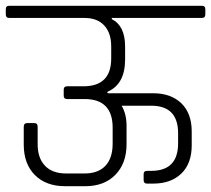

<svg xmlns="http://www.w3.org/2000/svg" viewBox="-34 -643 729 663"><path d="M-2 -623H663Q675 -623 675 -612V-593Q675 -581 663 -581H352V-577Q398 -554 398 -482V-438Q398 -352 337 -326V-322L339 -321H495Q556 -321 592 -286.5Q628 -252 628 -189V-141Q628 -78 592 -43.5Q556 -9 495 -9H474Q462 -9 462 -21V-42Q462 -53 474 -53H488Q581 -53 581 -148V-183Q581 -278 488 -278H386Q403 -249 403 -209V-145Q403 -79 364.5 -39.5Q326 0 260 0H191Q125 0 86.5 -38.5Q48 -77 48 -144V-205Q48 -218 60 -218H85Q96 -218 96 -205V-145Q96 -97 121.5 -70.5Q147 -44 194 -44H258Q305 -44 330 -70.5Q355 -97 355 -147V-202Q355 -301 258 -301H198Q186 -301 186 -312V-333Q186 -345 198 -345H254Q350 -345 350 -441V-483Q350 -529 326 -555Q302 -581 258 -581H-2Q-14 -581 -14 -593V-612Q-14 -623 -2 -623Z"/></svg>

Font: Rajdhani
Style: Regular
Weight: 400
Designer: Satya Rajpurohit, Jyotish Sonowal
Foundry: Indian Type Foundry
Version: Version 1.201 February 1, 2022